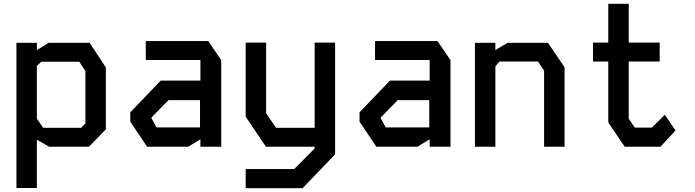

<svg xmlns="http://www.w3.org/2000/svg" viewBox="-20 -768 3640 1005"><path d="M235 -544 173 -506V-544H66V216H173V-37L237 0H446L534 -91V-415L449 -544ZM173 -147V-422L196 -445H395L427 -396V-122L405 -99H206Z M743 -553V-454H1029V-346H821L662 -180V-131L750 0H965L1029 -39V0H1138V-453L1070 -553ZM773 -149V-153L862 -244H1027V-101H799Z M1627 -545V-99H1425L1373 -175V-545H1266V-157L1372 0H1627V9L1520 117H1266V217H1564L1734 40V-545Z M1943 -553V-454H2229V-346H2021L1862 -180V-131L1950 0H2165L2229 -39V0H2338V-453L2270 -553ZM1973 -149V-153L2062 -244H2227V-101H1999Z M2466 -544V0H2573V-421L2595 -446H2796L2828 -398V0H2935V-416L2848 -544H2637L2573 -506V-544Z M3164 -748H3271V-545H3433V-446H3271V-147L3303 -100H3392L3460 -167L3516 -85L3437 0H3250L3164 -127V-446H3084V-545H3164Z"/></svg>

Font: Kode Mono SemiBold
Style: Regular
Weight: 600
Monospace: yes
Designer: Isa Ozler
Foundry: Kadena LLC
Version: Version 1.206;gftools[0.9.28]